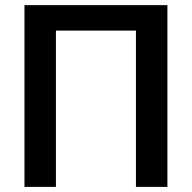

<svg xmlns="http://www.w3.org/2000/svg" viewBox="-20 -731 751 751"><path d="M75.7 0ZM634.8 0H511.7V-611.3H198.7V0H75.7V-710.9H634.8Z"/></svg>

Font: Roboto Medium
Style: Regular
Weight: 500
Designer: Google
Version: Version 2.134; 2016; ttfautohint (v1.6)